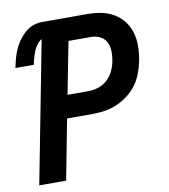

<svg xmlns="http://www.w3.org/2000/svg" viewBox="-77 -736 704 802"><g transform="rotate(-10 275.0 -335.0)"><path d="M25 0 141 -600Q133 -596 126 -588Q119 -580 114 -571.5Q109 -563 105.5 -554Q102 -545 99 -536Q96 -527 94 -518Q92 -509 90 -500H12Q16 -519 21 -538Q26 -557 34 -575.5Q42 -594 54 -611Q66 -628 81.5 -642Q97 -656 116.5 -663Q136 -670 155 -670H345Q376 -670 405 -664.5Q434 -659 458.5 -644.5Q483 -630 500 -608Q517 -586 525 -558.5Q533 -531 532.5 -500.5Q532 -470 526 -439Q521 -414 511.5 -388.5Q502 -363 486 -341Q470 -319 447 -301.5Q424 -284 399 -273.5Q374 -263 348 -259Q322 -255 297 -255H188L139 0ZM207 -352H297Q317 -352 338.5 -359Q360 -366 376.5 -381.5Q393 -397 402.5 -417Q412 -437 416 -458Q420 -479 419.5 -499.5Q419 -520 410.5 -537.5Q402 -555 384 -564Q366 -573 345 -573H250Z"/></g></svg>

Font: Lode Term
Style: Bold Italic
Weight: 700
Italic angle: -11°
Monospace: yes
Designer: Belleve Invis
Foundry: Belleve Invis
Version: Version 29.2.0